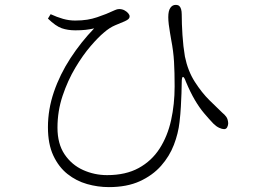

<svg xmlns="http://www.w3.org/2000/svg" viewBox="-20 -733 1040 785"><path d="M176 -657 187 -675Q213 -663 237.5 -656Q262 -649 287 -649Q315 -649 336.5 -652.5Q358 -656 377 -662.5Q396 -669 414 -676Q440 -687 449.5 -691.5Q459 -696 467 -696Q479 -696 488.5 -691Q498 -686 504 -679Q510 -672 510 -666Q510 -660 505.5 -655.5Q501 -651 490 -646Q473 -639 450.5 -629.5Q428 -620 405 -600Q383 -582 351 -545Q319 -508 288 -456Q257 -404 236 -341.5Q215 -279 215 -211Q215 -145 244 -102Q273 -59 319.5 -38Q366 -17 418 -17Q494 -17 547 -46Q600 -75 632.5 -125.5Q665 -176 679.5 -241.5Q694 -307 694 -380Q694 -437 691.5 -480.5Q689 -524 680 -570Q678 -583 675 -599.5Q672 -616 670 -633Q668 -650 668 -663Q668 -689 676.5 -701Q685 -713 698 -713Q708 -713 713 -708.5Q718 -704 720.5 -695Q723 -686 723 -674Q723 -637 726 -590Q729 -543 736 -502Q748 -443 776.5 -398.5Q805 -354 836.5 -323Q868 -292 889 -272Q898 -265 905 -255.5Q912 -246 913 -229Q913 -221 909 -213Q905 -205 896 -205Q888 -205 876 -210.5Q864 -216 852 -228Q834 -247 814.5 -270Q795 -293 776.5 -324.5Q758 -356 740 -399Q733 -419 728 -418.5Q723 -418 723 -396Q723 -377 722 -352Q721 -327 719.5 -297.5Q718 -268 714 -234Q709 -188 691 -141Q673 -94 638.5 -55Q604 -16 551.5 8Q499 32 425 32Q380 32 336 19.5Q292 7 256 -21.5Q220 -50 198 -97Q176 -144 176 -213Q176 -286 200.5 -357.5Q225 -429 268 -495Q311 -561 365 -617Q348 -613 330 -611Q312 -609 288 -609Q257 -609 232.5 -617.5Q208 -626 176 -657Z"/></svg>

Font: Noto Serif KR
Style: Regular
Weight: 200
Designer: Ryoko NISHIZUKA 西塚涼子 (kana & ideographs); Frank Grießhammer (Latin, Greek & Cyrillic); Wenlong ZHANG 张文龙 (bopomofo); San
Foundry: Adobe
Version: Version 2.001;hotconv 1.1.0;makeotfexe 2.6.0